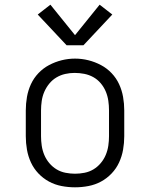

<svg xmlns="http://www.w3.org/2000/svg" viewBox="-20 -791 640 819"><path d="M300 8Q271 8 242.5 2.5Q214 -3 189 -16.5Q164 -30 144 -51Q124 -72 112 -98Q100 -124 95 -152.5Q90 -181 90 -210V-320Q90 -349 95 -377.5Q100 -406 112 -432Q124 -458 144 -479Q164 -500 189.5 -513.5Q215 -527 243 -534Q271 -541 300 -541Q329 -541 357 -534Q385 -527 410.5 -513.5Q436 -500 456 -479Q476 -458 488 -432Q500 -406 505 -377.5Q510 -349 510 -320V-210Q510 -181 505 -152.5Q500 -124 488 -98Q476 -72 456 -51Q436 -30 411 -16.5Q386 -3 357.5 2.5Q329 8 300 8ZM300 -50Q320 -50 340.5 -54Q361 -58 378.5 -68.5Q396 -79 409.5 -95Q423 -111 431 -130Q439 -149 442 -169.5Q445 -190 445 -210V-320Q445 -341 442 -361.5Q439 -382 431 -401Q423 -420 409.5 -436Q396 -452 378 -462Q360 -472 339.5 -476Q319 -480 298 -480Q278 -480 258 -475.5Q238 -471 220.5 -460.5Q203 -450 190 -434Q177 -418 169 -399.5Q161 -381 158 -360.5Q155 -340 155 -320V-210Q155 -190 158 -169.5Q161 -149 169 -130Q177 -111 190.5 -95Q204 -79 221.5 -68.5Q239 -58 259.5 -54Q280 -50 300 -50ZM264 -598 141 -729 195 -771 300 -641 405 -771 459 -729 336 -598Z"/></svg>

Font: Iosevka Curly Slab LtEx
Style: Regular
Weight: 300
Width: 7
Monospace: yes
Designer: Belleve Invis
Foundry: Belleve Invis
Version: Version 11.1.0; ttfautohint (v1.8.3)